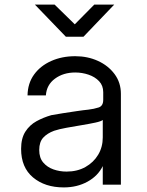

<svg xmlns="http://www.w3.org/2000/svg" viewBox="-20 -805 640 837"><path d="M258 12Q176 12 124 -31.5Q72 -75 72 -156Q72 -202 90.5 -231Q109 -260 139 -276.5Q169 -293 204 -303Q225 -307 254.5 -311.5Q284 -316 314 -320.5Q344 -325 365 -327Q390 -330 410 -336.5Q430 -343 430 -370V-403Q430 -432 412 -451Q394 -470 366 -479.5Q338 -489 308 -489Q256 -489 219.5 -462Q183 -435 180 -389H100Q101 -442 128.5 -480Q156 -518 203 -539Q250 -560 308 -560Q362 -560 407 -539.5Q452 -519 479.5 -482Q507 -445 507 -396V0H428V-81Q407 -38 361.5 -13Q316 12 258 12ZM270 -57Q317 -57 352.5 -77Q388 -97 408 -130.5Q428 -164 428 -206V-282Q421 -276 395.5 -270.5Q370 -265 336.5 -259.5Q303 -254 270 -248Q237 -242 216 -235Q186 -224 168.5 -205Q151 -186 151 -151Q151 -117 168.5 -96.5Q186 -76 213 -66.5Q240 -57 270 -57ZM267 -645 132 -785H218L306 -699L391 -785H478L344 -645Z"/></svg>

Font: Tiny Light
Style: Regular
Weight: 300
Monospace: yes
Designer: Philipp Nurullin, Konstantin Bulenkov
Foundry: JetBrains
Version: Version 2.251; ttfautohint (v1.8.4.7-5d5b)